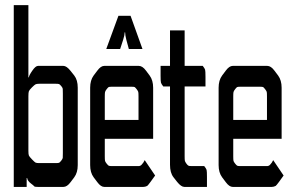

<svg xmlns="http://www.w3.org/2000/svg" viewBox="-20 -736 1144 756"><path d="M227.5 -132.8V-367.2Q227.5 -381.8 227.1 -386.2Q226.6 -390.6 221.2 -397Q215.8 -403.3 212.9 -404.8Q210 -406.2 199.2 -406.2H135.7Q125 -406.2 120.6 -404.3Q116.2 -402.3 106 -392.1Q95.7 -381.8 93.8 -377Q91.8 -372.1 91.8 -357.4V-142.6Q91.8 -127.9 93.8 -123.5Q95.7 -119.1 106 -108.4Q116.2 -97.7 120.1 -95.7Q124 -93.8 134.8 -93.8H199.2Q210 -93.8 212.9 -95.2Q215.8 -96.7 221.2 -103.5Q226.6 -110.4 227.1 -114.3Q227.5 -118.2 227.5 -132.8ZM91.8 -715.8V-431.6H93.8Q93.8 -438.5 107.4 -458Q120.1 -476.6 129.9 -476.6H229.5Q242.2 -476.6 257.8 -457L272.5 -438.5Q286.1 -420.9 286.1 -390.6V-85.9Q286.1 -56.6 272.5 -38.1L257.8 -18.6Q244.1 0 229.5 0H129.9Q117.2 0 115.2 -2Q113.3 -4.9 101.6 -13.7Q87.9 -24.4 86.9 -35.2H85V0H34.2V-715.8Z M446.3 -673.8H494.1L541 -543H487.3L477.5 -579.1Q472.7 -597.7 472.7 -608.4H470.7Q470.7 -596.7 464.8 -579.1L453.1 -543H398.4ZM549.8 -105.5 590.8 -44.9 573.2 -20.5Q562.5 -5.9 559.6 -3.9Q551.8 0 543.9 0Q543.9 0 390.6 0Q377 0 363.3 -18.6L348.6 -38.1Q335 -56.6 335 -85.9V-390.6Q335 -419.9 348.6 -438.5L363.3 -458Q377 -476.6 390.6 -476.6H526.4Q541 -476.6 554.7 -458L569.3 -438.5Q583 -419.9 583 -390.6V-189.5H392.6V-121.1Q392.6 -106.4 393.6 -102.5Q394.5 -98.6 399.9 -91.8Q405.3 -85 408.2 -83.5Q411.1 -82 420.9 -82H525.4Q532.2 -82 537.1 -86.9Q544.9 -94.7 549.8 -105.5ZM525.4 -263.7V-355.5Q525.4 -370.1 524.4 -374Q523.4 -377.9 518.1 -384.8Q512.7 -391.6 510.3 -393.1Q507.8 -394.5 497.1 -394.5H420.9Q410.2 -394.5 407.7 -393.1Q405.3 -391.6 399.9 -384.8Q394.5 -377.9 393.6 -373.5Q392.6 -369.1 392.6 -355.5V-263.7Z M707 -616.2V-476.6H778.3Q786.1 -466.8 787.6 -461.4Q789.1 -456.1 789.1 -433.6V-395.5H707V-121.1Q707 -106.4 708 -102.5Q709 -98.6 713.9 -91.8Q718.8 -85 721.7 -84Q723.6 -82 735.4 -82H784.2Q792 -72.3 793.5 -66.9Q794.9 -61.5 794.9 -39.1V0H706.1Q693.4 0 677.7 -19.5L663.1 -38.1Q649.4 -55.7 649.4 -86.9V-395.5H623Q615.2 -405.3 613.8 -410.6Q612.3 -416 612.3 -437.5V-476.6H649.4V-616.2Z M1055.7 -105.5 1096.7 -44.9 1079.1 -20.5Q1068.4 -5.9 1065.4 -3.9Q1057.6 0 1049.8 0Q1049.8 0 896.5 0Q882.8 0 869.1 -18.6L854.5 -38.1Q840.8 -56.6 840.8 -85.9V-390.6Q840.8 -419.9 854.5 -438.5L869.1 -458Q882.8 -476.6 896.5 -476.6H1032.2Q1046.9 -476.6 1060.5 -458L1075.2 -438.5Q1088.9 -419.9 1088.9 -390.6V-189.5H898.4V-121.1Q898.4 -106.4 899.4 -102.5Q900.4 -98.6 905.8 -91.8Q911.1 -85 914.1 -83.5Q917 -82 926.8 -82H1031.2Q1038.1 -82 1043 -86.9Q1050.8 -94.7 1055.7 -105.5ZM1031.2 -263.7V-355.5Q1031.2 -370.1 1030.3 -374Q1029.3 -377.9 1023.9 -384.8Q1018.6 -391.6 1016.1 -393.1Q1013.7 -394.5 1002.9 -394.5H926.8Q916 -394.5 913.6 -393.1Q911.1 -391.6 905.8 -384.8Q900.4 -377.9 899.4 -373.5Q898.4 -369.1 898.4 -355.5V-263.7Z"/></svg>

Font: Vancouver Drive
Style: Regular
Weight: 400
Designer: Valery Zaveryaev
Foundry: Cyreal (www.cyreal.org)
Version: Version 1.06